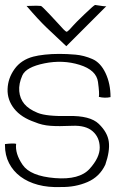

<svg xmlns="http://www.w3.org/2000/svg" viewBox="-46 -737 516 773"><path d="M61 -713Q92 -714 101 -714Q110 -714 119 -713Q123 -712 154.5 -678.5Q186 -645 193.5 -636.5Q201 -628 209.5 -619Q218 -610 223 -609Q227 -611 234.5 -618.5Q242 -626 249 -634.5Q256 -643 294.5 -680Q333 -717 337 -717Q356 -714 368 -712.5Q380 -711 382 -712L221 -551Q177 -592 142.5 -625Q108 -658 61 -713ZM88 -509Q39 -496 12.5 -459Q-14 -422 -15.5 -378.5Q-17 -335 11 -299.5Q39 -264 95 -245Q123 -233 156.5 -230.5Q190 -228 244.5 -230.5Q299 -233 327 -208.5Q355 -184 355.5 -143.5Q356 -103 315 -57.5Q274 -12 175 -20Q76 -28 45 -73.5Q14 -119 19 -158Q7 -161 -26 -157V-155V-152Q-26 -112 -9.5 -80Q7 -48 36.5 -26Q66 -4 107 7Q148 18 199 16Q257 17 306 -4Q355 -25 378 -74Q397 -129 392 -166.5Q387 -204 352 -238Q317 -272 229.5 -270Q142 -268 106 -282.5Q70 -297 52 -318.5Q34 -340 31.5 -370Q29 -400 44 -433.5Q59 -467 133 -482Q207 -497 274.5 -476Q342 -455 348.5 -407Q355 -359 352 -347Q376 -341 399 -346Q399 -400 379 -442.5Q359 -485 325.5 -499.5Q292 -514 258 -517Q224 -520 193 -520Q162 -520 134.5 -517Q107 -514 88 -509Z"/></svg>

Font: Londrina Solid Thin
Style: Regular
Weight: 250
Designer: Marcelo Magalhaes
Foundry: Marcelo Magalhães
Version: Version 1.002